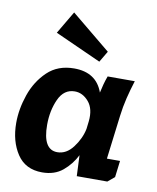

<svg xmlns="http://www.w3.org/2000/svg" viewBox="-81 -763 683 836"><g transform="rotate(10 260.5 -345.0)"><path d="M324 -508 120 -600 179 -700 353 -557ZM491 -451Q478 -410 468.5 -371Q459 -332 454 -291L430 -98H488L479 -25L449 0H314L310 -92Q289 -50 253 -20Q217 10 162 10Q88 10 51 -46Q14 -102 14 -183Q14 -244 36 -308Q58 -372 104 -416Q150 -460 222 -460Q320 -460 350 -376Q354 -395 359 -413.5Q364 -432 371 -451ZM242 -362Q194 -362 171 -311.5Q148 -261 148 -198Q148 -88 212 -88Q252 -88 281.5 -127Q311 -166 320 -210L324 -244Q330 -300 303.5 -331Q277 -362 242 -362Z"/></g></svg>

Font: Zilla Slab
Style: Bold Italic
Weight: 700
Italic angle: -6°
Designer: Typotheque.com
Foundry: Typotheque type foundry
Version: Version 1.1; 2017; ttfautohint (v1.6)